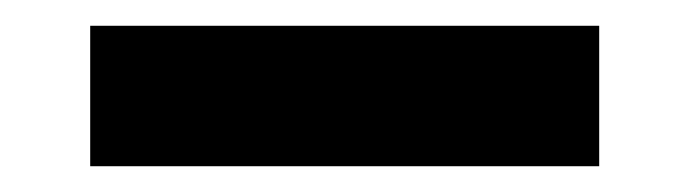

<svg xmlns="http://www.w3.org/2000/svg" viewBox="-20 -357 535 149"><path d="M50 -337H445V-228H50Z"/></svg>

Font: Taviraj Black
Style: Regular
Weight: 900
Designer: Katatrad Team
Foundry: CadsonDemak
Version: Version 1.001